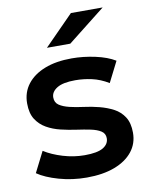

<svg xmlns="http://www.w3.org/2000/svg" viewBox="-84 -806 684 875"><g transform="rotate(-10 257.5 -368.5)"><path d="M247 7Q180 7 118.5 -10.5Q57 -28 21 -53L69 -148Q105 -125 155 -110Q205 -95 255 -95Q314 -95 340.5 -111Q367 -127 367 -154Q367 -176 349 -187.5Q331 -199 302 -205Q273 -211 237.5 -216Q202 -221 166.5 -229.5Q131 -238 102 -254.5Q73 -271 55 -299Q37 -327 37 -373Q37 -424 66 -461.5Q95 -499 147.5 -519.5Q200 -540 272 -540Q326 -540 381 -528Q436 -516 472 -494L424 -399Q386 -422 347.5 -430.5Q309 -439 271 -439Q214 -439 186.5 -422Q159 -405 159 -379Q159 -355 177 -343Q195 -331 224 -324Q253 -317 288.5 -312.5Q324 -308 359 -299Q394 -290 423.5 -274.5Q453 -259 471 -231Q489 -203 489 -158Q489 -108 459.5 -71Q430 -34 376 -13.5Q322 7 247 7ZM170 -607 305 -744H452L278 -607Z"/></g></svg>

Font: Montserrat Thin SemiBold
Style: Regular
Weight: 600
Version: Version 9.000